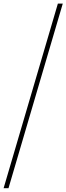

<svg xmlns="http://www.w3.org/2000/svg" viewBox="-62 -758 360 1040"><path d="M-42.5 261.5 251.5 -738.5H278L-16 261.5Z"/></svg>

Font: Newsreader 24pt ExtraLight
Style: Italic
Weight: 250
Italic angle: -17°
Designer: Hugues Gentile
Foundry: Production Type
Version: Version 1.003